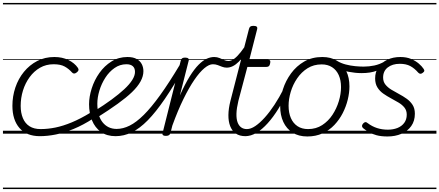

<svg xmlns="http://www.w3.org/2000/svg" viewBox="-20 -905 2975 1300"><path d="M250 17Q160 17 112 -38Q64 -93 64 -189Q64 -253 84 -312.5Q104 -372 142 -418.5Q180 -465 232 -492Q284 -519 348 -519Q402 -519 443.5 -498.5Q485 -478 507 -446Q513 -437 511.5 -430Q510 -423 500 -415Q490 -407 482 -407Q474 -407 467 -415Q446 -439 418 -454.5Q390 -470 343 -470Q292 -470 251 -446.5Q210 -423 180.5 -382.5Q151 -342 135.5 -292Q120 -242 120 -188Q120 -141 135 -105Q150 -69 180 -50Q210 -31 255 -31Q266 -31 271 -23.5Q276 -16 275 -6.5Q274 3 267.5 10Q261 17 250 17ZM0 365H523V375H0ZM0 -20H523V0H0ZM0 -505H523V-500H0ZM0 -885H523V-875H0Z M249 17Q240 17 235.5 10Q231 3 231.5 -6.5Q232 -16 238 -23.5Q244 -31 254 -31Q304 -31 355.5 -41.5Q407 -52 466 -76.5Q525 -101 594 -143Q600 -146 606 -142.5Q612 -139 616 -131.5Q620 -124 619.5 -115.5Q619 -107 612 -103Q542 -58 478.5 -32Q415 -6 358.5 5.5Q302 17 249 17ZM523 365V375ZM523 -20V0ZM523 -505V-500ZM523 -885V-875Z M618 -152Q684 -193 735 -230.5Q786 -268 821.5 -301Q857 -334 875.5 -363.5Q894 -393 894 -418Q894 -444 879 -457Q864 -470 836 -470Q792 -470 755.5 -444.5Q719 -419 693 -378.5Q667 -338 653 -291.5Q639 -245 639 -203Q639 -162 648 -130.5Q657 -99 674.5 -77Q692 -55 716 -43.5Q740 -32 770 -32Q779 -32 783 -24.5Q787 -17 785.5 -7.5Q784 2 778 9.5Q772 17 763 17Q703 17 663 -12Q623 -41 603 -90Q583 -139 583 -199Q583 -250 601 -306.5Q619 -363 653 -411Q687 -459 735 -489Q783 -519 843 -519Q882 -519 905.5 -505.5Q929 -492 940 -470.5Q951 -449 951 -423Q951 -389 931.5 -353.5Q912 -318 873.5 -281Q835 -244 776.5 -202Q718 -160 639 -110ZM523 365H1011V375H523ZM523 -20H1011V0H523ZM523 -505H1011V-500H523ZM523 -885H1011V-875H523Z M762 17Q753 17 749 9.5Q745 2 746 -7.5Q747 -17 753 -24.5Q759 -32 769 -32Q813 -32 858 -54.5Q903 -77 953.5 -127Q1004 -177 1064.5 -261Q1125 -345 1198 -467Q1202 -475 1211 -473Q1220 -471 1226 -464Q1232 -457 1227 -448Q1156 -323 1095.5 -234.5Q1035 -146 980.5 -90.5Q926 -35 872.5 -9Q819 17 762 17ZM1010 365V375ZM1010 -20V0ZM1010 -505V-500ZM1010 -885V-875Z M1103 15Q1090 15 1084 10.5Q1078 6 1081 -5L1204 -495Q1207 -506 1213.5 -510.5Q1220 -515 1233 -515Q1249 -515 1255 -509Q1261 -503 1257 -492L1198 -259Q1233 -337 1264.5 -387.5Q1296 -438 1325 -467Q1354 -496 1380 -507.5Q1406 -519 1430 -519Q1442 -519 1446.5 -511.5Q1451 -504 1449 -494Q1447 -484 1440 -477Q1433 -470 1421 -470Q1396 -470 1364 -443.5Q1332 -417 1296 -364.5Q1260 -312 1222 -234.5Q1184 -157 1147 -55L1134 -4Q1131 6 1123.5 10.5Q1116 15 1103 15ZM1011 365H1415V375H1011ZM1011 -20H1415V0H1011ZM1011 -505H1415V-500H1011ZM1011 -885H1415V-875H1011Z M1515 -447Q1499 -447 1483.5 -453Q1468 -459 1453.5 -464.5Q1439 -470 1421 -470Q1411 -470 1406.5 -477Q1402 -484 1403 -494Q1404 -504 1411 -511.5Q1418 -519 1430 -519Q1450 -519 1466.5 -512Q1483 -505 1497.5 -498.5Q1512 -492 1527 -492Q1546 -492 1567 -508Q1588 -524 1611 -553.5Q1634 -583 1659 -623Q1663 -630 1669.5 -629Q1676 -628 1680 -622.5Q1684 -617 1680 -608Q1637 -528 1597 -487.5Q1557 -447 1515 -447ZM1415 365V375ZM1415 -20V0ZM1415 -505V-500ZM1415 -885V-875Z M1642 17Q1602 17 1576.5 -1Q1551 -19 1538.5 -51Q1526 -83 1526.5 -126.5Q1527 -170 1540 -221L1666 -710Q1669 -721 1675.5 -725.5Q1682 -730 1696 -730Q1712 -730 1718 -724.5Q1724 -719 1721 -707L1668 -500H1795Q1806 -500 1809 -494Q1812 -488 1809 -476Q1807 -463 1801 -457.5Q1795 -452 1784 -452H1655L1594 -222Q1582 -172 1581 -136Q1580 -100 1588.5 -77Q1597 -54 1613 -42.5Q1629 -31 1651 -31Q1661 -31 1666 -23.5Q1671 -16 1670 -7Q1669 2 1662.5 9.5Q1656 17 1642 17ZM1415 365H1803V375H1415ZM1415 -20H1803V0H1415ZM1415 -505H1803V-500H1415ZM1415 -885H1803V-875H1415Z M1640 17Q1629 17 1624 9.5Q1619 2 1620 -7Q1621 -16 1629.5 -23.5Q1638 -31 1652 -31Q1678 -31 1708.5 -51.5Q1739 -72 1772 -108.5Q1805 -145 1838 -195Q1871 -245 1902 -306Q1907 -315 1915.5 -314.5Q1924 -314 1930 -307.5Q1936 -301 1932 -292Q1900 -225 1865 -168.5Q1830 -112 1792.5 -70.5Q1755 -29 1717 -6Q1679 17 1640 17ZM1802 365V375ZM1802 -20V0ZM1802 -505V-500ZM1802 -885V-875Z M2061 19Q2002 19 1961 -7Q1920 -33 1898.5 -79Q1877 -125 1877 -186Q1877 -242 1895.5 -300Q1914 -358 1950.5 -408Q1987 -458 2040 -488.5Q2093 -519 2162 -519Q2220 -519 2261 -494Q2302 -469 2324 -424.5Q2346 -380 2346 -320Q2346 -277 2334.5 -230Q2323 -183 2300.5 -139Q2278 -95 2244 -59Q2210 -23 2164 -2Q2118 19 2061 19ZM2066 -31Q2120 -31 2161.5 -58Q2203 -85 2231 -127.5Q2259 -170 2274 -219.5Q2289 -269 2289 -315Q2289 -362 2273.5 -396.5Q2258 -431 2228.5 -450Q2199 -469 2158 -469Q2104 -469 2062.5 -443Q2021 -417 1992 -374.5Q1963 -332 1948.5 -283Q1934 -234 1934 -189Q1934 -141 1949.5 -105.5Q1965 -70 1994.5 -50.5Q2024 -31 2066 -31ZM1803 365H2404V375H1803ZM1803 -20H2404V0H1803ZM1803 -505H2404V-500H1803ZM1803 -885H2404V-875H1803Z M2428 -410Q2386 -410 2339.5 -419Q2293 -428 2249 -455Q2236 -463 2236.5 -474Q2237 -485 2245.5 -491.5Q2254 -498 2262 -493Q2288 -477 2320.5 -468.5Q2353 -460 2385 -457Q2417 -454 2442 -454Q2479 -454 2514.5 -461.5Q2550 -469 2583 -488Q2593 -493 2599.5 -487Q2606 -481 2606 -471.5Q2606 -462 2594 -455Q2563 -438 2536.5 -428Q2510 -418 2484.5 -414Q2459 -410 2428 -410ZM2405 365V375ZM2405 -20V0ZM2405 -505V-500ZM2405 -885V-875Z M2604 19Q2560 19 2529 10.5Q2498 2 2476.5 -11Q2455 -24 2439 -37Q2431 -44 2431 -52Q2431 -60 2439 -69Q2446 -77 2453.5 -78Q2461 -79 2470 -71Q2499 -49 2533 -38Q2567 -27 2606 -27Q2642 -27 2671 -38.5Q2700 -50 2717 -73Q2734 -96 2734 -129Q2734 -157 2718.5 -176.5Q2703 -196 2678.5 -210.5Q2654 -225 2627 -239.5Q2600 -254 2575.5 -271Q2551 -288 2535.5 -313Q2520 -338 2520 -374Q2520 -418 2542 -450Q2564 -482 2602.5 -500.5Q2641 -519 2691 -519Q2732 -519 2763 -506Q2794 -493 2815.5 -474.5Q2837 -456 2848 -439Q2854 -430 2853 -424.5Q2852 -419 2841 -411Q2833 -405 2826 -405.5Q2819 -406 2812 -413Q2786 -443 2757.5 -458Q2729 -473 2687 -473Q2637 -473 2605.5 -448.5Q2574 -424 2574 -380Q2574 -352 2589.5 -332.5Q2605 -313 2629.5 -298Q2654 -283 2681.5 -268.5Q2709 -254 2733.5 -236.5Q2758 -219 2773.5 -195Q2789 -171 2789 -135Q2789 -86 2764.5 -51.5Q2740 -17 2698 1Q2656 19 2604 19ZM2404 365H2935V375H2404ZM2404 -20H2935V0H2404ZM2404 -505H2935V-500H2404ZM2404 -885H2935V-875H2404Z"/></svg>

Font: Playwrite IS Guides
Style: Regular
Weight: 400
Designer: Veronika Burian, José Scaglione
Foundry: TypeTogether
Version: Version 1.003